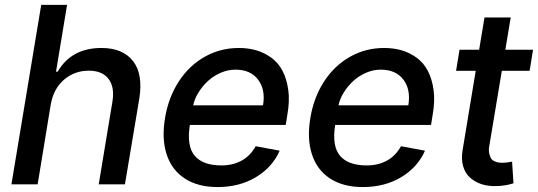

<svg xmlns="http://www.w3.org/2000/svg" viewBox="-20 -747 2180 778"><path d="M185.7 -323.9 132.5 0H26.3L147 -727.3H251.8L207 -456.7H213.8Q269.5 -552.6 391.3 -552.6Q477.3 -552.6 518.8 -499.8Q560.4 -447.1 544.4 -346.9L486.2 0H380L435.4 -334.2Q445.3 -393.8 419.9 -427.2Q394.5 -460.6 339.8 -460.6Q282 -460.6 239.5 -424.2Q197.1 -387.8 185.7 -323.9Z M861.5 11Q782 11 728.9 -23.6Q675.8 -58.2 655.2 -121.6Q634.6 -185 648.8 -269.2Q662.6 -352.3 704.4 -416.7Q746.1 -481.2 809.5 -516.9Q872.9 -552.6 947.8 -552.6Q986.2 -552.6 1019 -543Q1051.8 -533.4 1079.9 -512.8Q1108 -492.2 1124.8 -460Q1141.7 -427.9 1148.1 -382.6Q1154.5 -337.4 1143.8 -278.4L1137.8 -240.8H749.3Q735.8 -154.8 769 -115.8Q802.2 -76.7 877.1 -76.7Q924 -76.7 959.5 -96.4Q995 -116.1 1016 -154.5L1113.3 -136.4Q1083.5 -68.9 1016.7 -28.9Q949.9 11 861.5 11ZM762.8 -320.3H1045.8Q1056.5 -383.5 1025.9 -424.2Q995.4 -464.8 933.9 -464.8Q903.8 -464.8 874.6 -452.2Q845.5 -439.6 823.2 -419.2Q800.8 -398.8 784.6 -372.9Q768.5 -346.9 762.8 -320.3Z M1450.3 11Q1370.7 11 1317.6 -23.6Q1264.6 -58.2 1244 -121.6Q1223.4 -185 1237.6 -269.2Q1251.4 -352.3 1293.1 -416.7Q1334.9 -481.2 1398.3 -516.9Q1461.6 -552.6 1536.6 -552.6Q1574.9 -552.6 1607.8 -543Q1640.6 -533.4 1668.7 -512.8Q1696.7 -492.2 1713.6 -460Q1730.5 -427.9 1736.9 -382.6Q1743.3 -337.4 1732.6 -278.4L1726.6 -240.8H1338.1Q1324.6 -154.8 1357.8 -115.8Q1391 -76.7 1465.9 -76.7Q1512.8 -76.7 1548.3 -96.4Q1583.8 -116.1 1604.8 -154.5L1702.1 -136.4Q1672.2 -68.9 1605.5 -28.9Q1538.7 11 1450.3 11ZM1351.6 -320.3H1634.6Q1645.2 -383.5 1614.7 -424.2Q1584.2 -464.8 1522.7 -464.8Q1492.5 -464.8 1463.4 -452.2Q1434.3 -439.6 1411.9 -419.2Q1389.6 -398.8 1373.4 -372.9Q1357.2 -346.9 1351.6 -320.3Z M2139.9 -545.5 2126.1 -460.2H2013.5L1963.4 -160.2Q1959.5 -142 1961.8 -129.1Q1964.1 -116.1 1968.2 -108Q1972.3 -99.8 1980.6 -95.2Q1989 -90.6 1997.5 -89Q2006 -87.4 2017.4 -87.4Q2030.9 -87.4 2055 -92L2060.7 -4.3Q2027 6.7 1988.6 7.1Q1956.7 7.8 1929.9 -1.2Q1903.1 -10.3 1883.9 -27.9Q1864.7 -45.5 1856.5 -73.9Q1848.4 -102.3 1854.4 -138.1L1907.7 -460.2H1828.1L1842 -545.5H1921.5L1943.2 -676.1H2049.4L2027.7 -545.5Z"/></svg>

Font: Karasuma Gothic
Style: Medium Italic
Weight: 500
Italic angle: 9.39998°
Designer: Rasmus Andersson / Ryoko Nishizuka
Foundry: Genbu
Version: Version 1.00